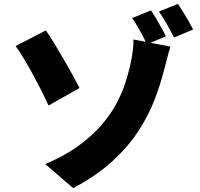

<svg xmlns="http://www.w3.org/2000/svg" viewBox="-20 -895 1040 997"><path d="M215 -43Q317 -86 388.5 -138.5Q460 -191 508 -247Q556 -303 585 -358Q614 -413 630 -462.5Q646 -512 655 -551Q665 -594 669.5 -631.5Q674 -669 673 -690L865 -653Q855 -621 845.5 -583Q836 -545 831 -528Q813 -457 783 -378Q753 -299 701 -218Q649 -137 566.5 -60.5Q484 16 360 82ZM218 -737Q238 -709 262 -669.5Q286 -630 311 -587Q336 -544 357.5 -504.5Q379 -465 393 -438L232 -347Q212 -391 189.5 -435Q167 -479 144.5 -520Q122 -561 100.5 -596Q79 -631 61 -656ZM764 -841Q777 -822 791.5 -797.5Q806 -773 819.5 -748.5Q833 -724 841 -706L742 -665Q733 -687 720 -711Q707 -735 693.5 -758.5Q680 -782 666 -801ZM904 -875Q917 -856 932 -831.5Q947 -807 960.5 -783Q974 -759 983 -742L884 -700Q868 -731 847 -769Q826 -807 805 -835Z"/></svg>

Font: Noto Sans SC Black
Style: Regular
Weight: 900
Designer: Ryoko NISHIZUKA  (kana, bopomofo & ideographs); Paul D. Hunt (Latin, Greek & Cyrillic); Sandoll Communications , Soo-you
Foundry: Adobe
Version: Version 2.004-H2;hotconv 1.0.118;makeotfexe 2.5.65603